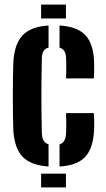

<svg xmlns="http://www.w3.org/2000/svg" viewBox="-20 -820 463 840"><path d="M192.4 -91.5Q114.5 -96.8 78.7 -134.3Q42.8 -171.9 38.2 -252Q37.2 -276.1 36.7 -314.9Q36.2 -353.7 36.2 -397.5Q36.2 -441.3 36.7 -481.1Q37.2 -520.9 38.2 -546.3Q42.8 -627.6 78.9 -665.6Q115 -703.6 192.4 -708.5V-611.8Q177.5 -607.9 170.5 -596.9Q163.6 -585.9 163.1 -564.9Q162.1 -524 161.6 -483.1Q161.1 -442.3 161.1 -401.4Q161.1 -360.4 161.6 -320Q162.1 -279.6 163.1 -239.1Q163.6 -217.4 170.6 -205.3Q177.6 -193.3 192.4 -188.6ZM159.8 0V-60.2H268.5V0ZM240.5 -91.5V-188.2Q254.7 -192.9 261.5 -205Q268.3 -217 269.2 -239.1Q270 -253.3 270 -275.6Q270 -297.8 269 -324.9H390.6Q391.6 -314.6 392.1 -292Q392.6 -269.5 391.6 -252Q388.1 -171.5 352.7 -133.7Q317.3 -95.9 240.5 -91.5ZM269 -477Q269.7 -488.3 269.8 -505.7Q270 -523.1 269.8 -539.7Q269.7 -556.3 269.2 -564.9Q268.3 -585.5 261.5 -596.5Q254.7 -607.6 240.5 -611.4V-708.5Q317.7 -703.7 353 -666.7Q388.4 -629.6 391.6 -551.1Q392.4 -533.7 392 -510.7Q391.6 -487.7 390.6 -477ZM159.8 -739.1V-800H268.5V-739.1Z"/></svg>

Font: Big Shoulders Stencil Display SC Thin
Style: Regular
Weight: 100
Designer: Patric King
Foundry: XO Type Co
Version: Version 2.001